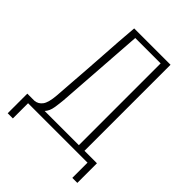

<svg xmlns="http://www.w3.org/2000/svg" viewBox="-203 -690 893 893"><g transform="rotate(45 244.0 -243.5)"><path d="M10 104V-25H57Q80 -27 94.5 -46.5Q109 -66 113 -116Q116 -159 119.5 -206Q123 -253 126.5 -301Q130 -349 133 -398Q136 -447 139.5 -496Q143 -545 147 -591H386V-25H468V104H435V4H44V104ZM124 -25H349V-563H182Q174 -452 166.5 -342.5Q159 -233 151 -123Q149 -100 144.5 -71Q140 -42 124 -25Z"/></g></svg>

Font: Alumni Sans ExtraLight
Style: Regular
Weight: 250
Version: Version 1.018